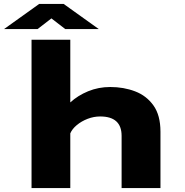

<svg xmlns="http://www.w3.org/2000/svg" viewBox="-44 -951 938 971"><path d="M115.5 0V-750H311.5V-433Q349.5 -468 401.8 -489.5Q454 -511 513.5 -511Q581.5 -511 639.2 -489Q697 -467 732.2 -417.5Q767.5 -368 767.5 -285V0H571V-264Q571 -362 462.5 -362Q430 -362 399 -350Q368 -338 344.5 -318.5Q321 -299 311.5 -276.5V0ZM-23.5 -804 154 -931H278L455.5 -804H286L216 -858L146 -804Z"/></svg>

Font: Trispace SemiExpanded ExtraBold
Style: Regular
Weight: 800
Width: 6
Designer: Tyler Finck
Foundry: Etcetera Type Company
Version: Version 1.210; ttfautohint (v1.8.3)